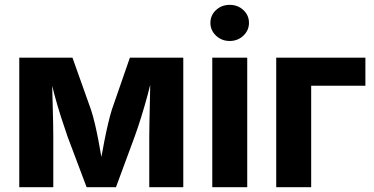

<svg xmlns="http://www.w3.org/2000/svg" viewBox="-20 -782 1564 802"><path d="M60.5 0V-541H282.7L359.9 -324.2Q368.7 -297.9 376.5 -264.4Q384.3 -231 391.1 -195.3Q397.9 -159.7 403.6 -126Q409.2 -92.3 413.6 -64.9H393.6Q397.5 -91.8 403.3 -125.2Q409.2 -158.7 416.3 -194.6Q423.3 -230.5 431.2 -263.9Q439 -297.4 447.3 -324.2L522.5 -541H745.6V0H603.5V-211.4Q603.5 -236.8 604.2 -269.5Q605 -302.2 605.7 -338.6Q606.4 -375 607.2 -411.4Q607.9 -447.8 608.4 -481H619.6Q609.4 -432.1 596.4 -384.5Q583.5 -336.9 569.8 -293Q556.2 -249 542.5 -211.4L464.4 0H341.8L262.2 -211.4Q248.5 -250.5 234.4 -294.7Q220.2 -338.9 207.5 -386.2Q194.8 -433.6 184.6 -481H197.3Q197.3 -449.7 198.2 -413.6Q199.2 -377.4 200.2 -340.8Q201.2 -304.2 201.9 -270.8Q202.6 -237.3 202.6 -211.4V0Z M866.7 0V-541H1012.7V0ZM939.5 -610.8Q905.8 -610.8 882.3 -633.1Q858.9 -655.3 858.9 -686.5Q858.9 -718.3 882.3 -740Q905.8 -761.7 939.5 -761.7Q973.1 -761.7 996.6 -740Q1020 -718.3 1020 -686.5Q1020 -655.3 996.6 -633.1Q973.1 -610.8 939.5 -610.8Z M1506.3 -541V-423.8H1279.8V0H1133.8V-541Z"/></svg>

Font: Inter 17pt
Style: Bold
Weight: 700
Version: Version 4.001;git-66647c0bb